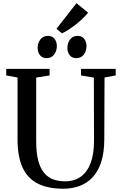

<svg xmlns="http://www.w3.org/2000/svg" viewBox="-20 -1175 758 1204"><path d="M377.5 8.5Q280.5 8.5 216.8 -23.8Q153 -56 121.5 -124.5Q90 -193 90 -301.5V-689L19 -702V-743H291V-702L207 -688.5V-288.5Q207 -217.5 219.5 -169.2Q232 -121 255.8 -92Q279.5 -63 312.8 -50.5Q346 -38 387.5 -38Q446.5 -38 487.2 -67.5Q528 -97 549 -154.2Q570 -211.5 569.5 -295L568.5 -688L488 -702V-743H705.5V-702L635.5 -689L634 -299.5Q633.5 -218 614.8 -159.8Q596 -101.5 561.5 -64.2Q527 -27 480 -9.2Q433 8.5 377.5 8.5ZM272 -810.5Q245 -810.5 230.5 -829.2Q216 -848 216 -874.5Q216 -904.5 232.8 -927.2Q249.5 -950 279.5 -950H280.5Q308 -950 322.2 -931.2Q336.5 -912.5 336.5 -885.5Q336.5 -856.5 319.8 -833.5Q303 -810.5 273 -810.5ZM458 -810.5Q431 -810.5 416.8 -829.2Q402.5 -848 402.5 -874.5Q402.5 -904.5 419.2 -927.2Q436 -950 466 -950H467Q494 -950 508.2 -931.2Q522.5 -912.5 522.5 -885.5Q522.5 -856.5 506 -833.5Q489.5 -810.5 459 -810.5ZM368 -966.5 334 -994.5 459.5 -1155 532.5 -1095.5Q519 -1078.5 499.2 -1059.5Q479.5 -1040.5 456.8 -1022.5Q434 -1004.5 411.5 -989.8Q389 -975 369 -966.5Z"/></svg>

Font: Merriweather 60pt Medium
Style: Regular
Weight: 500
Version: Version 2.100